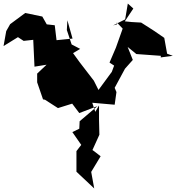

<svg xmlns="http://www.w3.org/2000/svg" viewBox="-47 -962 992 1080"><path d="M611 -825 610 -836 643 -801 605 -694 569 -610 595 -593 582 -558 507 -456 481 -508 401 -612 364 -663 404 -687 356 -712 329 -793 332 -848 361 -745 271 -736 261 -820 216 -825 191 -869 95 -889 10 -826 -12 -787 -27 -703 54 -753 86 -732 140 -738 147 -587 215 -598 162 -548V-499L195 -403L206 -401L279 -354L359 -379L399 -326L501 -365L401 -280L399 -238L360 -219L410 -147L383 -112V4L483 98L466 5L519 -83L483 -111L473 -118L512 -204L510 -289V-369L489 -333L472 -384L598 -373L608 -444L598 -468L672 -605L653 -572L700 -625L671 -698L720 -658L858 -648L857 -639L925 -648L893 -660L877 -749L822 -787L747 -835L694 -838L655 -842L703 -914L672 -942L657 -853L589 -819Z"/></svg>

Font: Hussar Lance
Style: Regular
Weight: 700
Foundry: Cannot Into Space Fonts, PlusOne Fonts
Version: Version 2.27